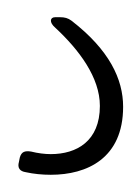

<svg xmlns="http://www.w3.org/2000/svg" viewBox="-20 -20 163 223"><path d="M10 180C19 182 29 183 39 183C81 183 123 164 123 104C123 72 107 38 63 4C59 1 55 0 50 0H44C38 0 37 6 44 12C72 38 96 70 96 103C96 144 69 159 39 159C32 159 24 158 16 156C9 155 5 156 3 163L2 168C0 175 3 179 10 180Z"/></svg>

Font: Barlow Thin
Style: Regular
Weight: 250
Designer: Jeremy Tribby
Foundry: Tribby Type
Version: Version 1.422;hotconv 1.0.109;makeotfexe 2.5.65596